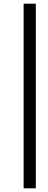

<svg xmlns="http://www.w3.org/2000/svg" viewBox="-20 -806 262 1040"><path d="M108 214V-786H174V214Z"/></svg>

Font: Justus
Style: ItalicOldstyle
Weight: 400
Italic angle: -12°
Version: Version 001.001